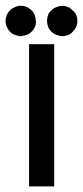

<svg xmlns="http://www.w3.org/2000/svg" viewBox="-53 -665 294 679"><path d="M20.5 -537.1H19.5H17.6H15.6Q5.9 -540 2 -541Q-8.8 -543.9 -15.6 -550.8Q-33.2 -568.4 -33.2 -590.8Q-33.2 -612.3 -17.6 -628.9Q-11.7 -634.8 -5.9 -636.7L1 -640.6H2L3.9 -641.6L10.7 -643.6L12.7 -644.5H14.6H16.6H18.6H19.5H20.5Q30.3 -644.5 35.6 -642.6Q41 -640.6 46.9 -637.7L58.6 -628.9Q73.2 -614.3 73.2 -592.8Q74.2 -590.8 74.2 -587.9Q74.2 -568.4 60.5 -554.7Q55.7 -549.8 51.8 -546.9Q43 -541 38.1 -541L32.2 -539.1H30.3H29.3Q26.4 -538.1 23.4 -537.1H21.5ZM212.9 -619.1Q220.7 -605.5 220.7 -591.8Q220.7 -576.2 212.9 -563.5Q208 -556.6 204.1 -552.7Q199.2 -546.9 194.3 -543.9Q179.7 -537.1 167 -537.1Q160.2 -537.1 152.3 -540Q139.6 -543 128.9 -552.7Q113.3 -568.4 113.3 -590.8Q113.3 -603.5 119.1 -617.2Q127 -628.9 139.6 -636.7Q153.3 -643.6 167 -644.5Q177.7 -644.5 182.6 -641.6L190.4 -638.7L193.4 -637.7L203.1 -628.9Q208 -625 212.9 -619.1ZM49.8 -5.9V-508.8H68.4H71.3H73.2H83H92.8H98.6H105.5H113.3H120.1H138.7V-5.9H120.1H118.2H115.2H105.5H95.7H89.8H83H76.2H68.4Z"/></svg>

Font: LeFont
Style: Default
Weight: 400
Designer: Leryon MEDIA
Version: Version 1.0